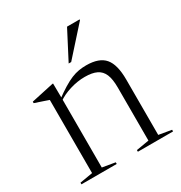

<svg xmlns="http://www.w3.org/2000/svg" viewBox="-169 -839 904 959"><g transform="rotate(-30 283.0 -359.0)"><path d="M153.5 -419V-22L227 -9.5V0H23.5V-9.5L97.5 -22V-444Q89.5 -447 71.5 -453Q53.5 -459 19.5 -470.5V-479L148.5 -507H152.5ZM349 -9.5 422.5 -22V-328Q422.5 -376 410.8 -404Q399 -432 373.5 -444.2Q348 -456.5 305.5 -456.5Q263.5 -456.5 220.2 -443.2Q177 -430 146 -408L140.5 -417Q176.5 -443.5 204.2 -460.5Q232 -477.5 254.5 -486.8Q277 -496 297.8 -499.5Q318.5 -503 340.5 -503Q415 -503 447 -465.2Q479 -427.5 479 -341.5V-22L552 -9.5V0H349ZM270 -554.5 355 -718H427.5V-714L284.5 -554.5Z"/></g></svg>

Font: Newsreader 60pt Light
Style: Regular
Weight: 300
Designer: Hugues Gentile
Foundry: Production Type
Version: Version 1.003